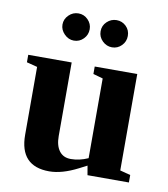

<svg xmlns="http://www.w3.org/2000/svg" viewBox="-78 -735 712 814"><g transform="rotate(10 278.0 -328.5)"><path d="M344.2 -40 311 -22.9Q242.7 12.2 188 12.2Q61 12.2 61 -123V-415L15.1 -426.8V-459H202.1V-142.1Q202.1 -101.1 219.5 -78.1Q236.8 -55.2 269 -55.2Q306.2 -55.2 343.3 -71.8V-415L301.3 -426.8V-459H484.4V-43.9L529.3 -32.2V0H351.1ZM358.9 -551.8Q335.4 -551.8 317.6 -569.1Q299.8 -586.4 299.8 -610.8Q299.8 -635.3 317.6 -652.1Q335.4 -668.9 358.9 -668.9Q382.8 -668.9 399.9 -652.3Q417 -635.7 417 -610.8Q417 -586.4 399.9 -569.1Q382.8 -551.8 358.9 -551.8ZM194.8 -551.8Q171.4 -551.8 153.6 -569.8Q135.7 -587.9 135.7 -610.8Q135.7 -634.3 153.3 -651.6Q170.9 -668.9 194.8 -668.9Q218.8 -668.9 235.8 -651.6Q252.9 -634.3 252.9 -610.8Q252.9 -586.4 235.8 -569.1Q218.8 -551.8 194.8 -551.8Z"/></g></svg>

Font: Liberation Serif
Style: Bold
Weight: 700
Designer: Steve Matteson
Foundry: Ascender Corporation
Version: Version 2.1.5